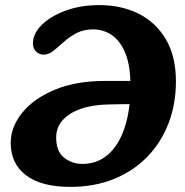

<svg xmlns="http://www.w3.org/2000/svg" viewBox="-20 -716 725 752"><path d="M256 16Q142 16 82 -29.5Q22 -75 22 -156Q22 -219 67 -274.5Q112 -330 194.5 -364.5Q277 -399 391 -399H530V-309L408 -307Q344 -306 297.5 -290Q251 -274 225.5 -245.5Q200 -217 200 -177Q200 -123 231 -98.5Q262 -74 303 -74Q361 -74 403 -110.5Q445 -147 468 -215.5Q491 -284 491 -379Q491 -459 471 -507.5Q451 -556 418 -578.5Q385 -601 345 -601Q307 -601 279 -586Q251 -571 229.5 -551.5Q208 -532 189.5 -517Q171 -502 150 -502Q134 -502 121.5 -514Q109 -526 109 -546Q109 -584 143 -618Q177 -652 236 -674Q295 -696 370 -696Q455 -696 522.5 -662.5Q590 -629 629.5 -562.5Q669 -496 669 -397Q669 -307 639.5 -231.5Q610 -156 555.5 -100.5Q501 -45 425 -14.5Q349 16 256 16Z"/></svg>

Font: Alkatra
Style: Regular
Weight: 400
Designer: Suman Bhandary
Version: Version 1.100;gftools[0.9.22]